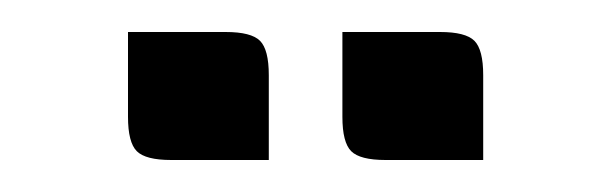

<svg xmlns="http://www.w3.org/2000/svg" viewBox="-20 -700 382 120"><path d="M148 -600H87Q71 -600 65.5 -605.5Q60 -611 60 -627V-680H121Q137 -680 142.5 -674.5Q148 -669 148 -653ZM282 -600H221Q205 -600 199.5 -605.5Q194 -611 194 -627V-680H255Q271 -680 276.5 -674.5Q282 -669 282 -653Z"/></svg>

Font: Rationale
Style: Regular
Weight: 400
Designer: Cyreal (www.cyreal.org)
Foundry: Cyreal (www.cyreal.org)
Version: Version 1.011